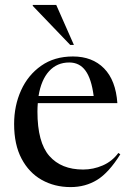

<svg xmlns="http://www.w3.org/2000/svg" viewBox="-20 -752 533 782"><path d="M277 -522Q356 -522 403.8 -473.5Q451.5 -425 458 -332H134Q132.5 -315.5 132.5 -297.5Q132.5 -172 181 -116.8Q229.5 -61.5 318.5 -61.5Q360 -61.5 398.5 -78.2Q437 -95 462 -129L470 -123.5Q423.5 -49 375.8 -19.5Q328 10 267.5 10Q202.5 10 150.2 -19.2Q98 -48.5 67.8 -105.8Q37.5 -163 37.5 -247Q37.5 -321.5 65.8 -384Q94 -446.5 147.8 -484.2Q201.5 -522 277 -522ZM262 -497.5Q212 -497.5 179.8 -462Q147.5 -426.5 137 -361H361.5Q352.5 -431 328.2 -464.2Q304 -497.5 262 -497.5ZM281 -569H266L113.5 -728V-732H209Z"/></svg>

Font: Newsreader Display
Style: Regular
Weight: 400
Designer: Hugues Gentile
Foundry: Production Type
Version: Version 1.001